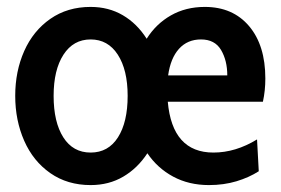

<svg xmlns="http://www.w3.org/2000/svg" viewBox="-20 -525 811 555"><path d="M740 -231H465Q478 -84 597 -84Q661 -84 723 -122L728 -30Q700 -12 663.5 -1Q627 10 584 10Q526 10 480.5 -14.5Q435 -39 406 -82Q378 -39 336.5 -14.5Q295 10 242 10Q175 10 125.5 -24.5Q76 -59 50 -118Q24 -177 24 -248Q24 -319 50 -377.5Q76 -436 125.5 -470.5Q175 -505 242 -505Q294 -505 335 -481Q376 -457 404 -413Q431 -456 474 -480.5Q517 -505 572 -505Q653 -505 700 -449.5Q747 -394 747 -298Q747 -263 740 -231ZM349 -248Q349 -323 320.5 -367Q292 -411 242 -411Q192 -411 163.5 -367Q135 -323 135 -248Q135 -172 163 -128Q191 -84 242 -84Q293 -84 321 -128Q349 -172 349 -248ZM637 -307Q637 -350 619 -380.5Q601 -411 561 -411Q522 -411 497.5 -384Q473 -357 466 -307Z"/></svg>

Font: Cabin Condensed SemiBold
Style: Regular
Weight: 600
Width: 3
Designer: Pablo Impallari
Foundry: Pablo Impallari. http://www.impallari.com Igino Marini. http://www.ikern.com
Version: Version 2.001